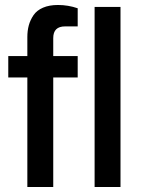

<svg xmlns="http://www.w3.org/2000/svg" viewBox="-20 -751 571 771"><path d="M89.8 0V-439.9H13.2V-525.9H89.8V-602.1Q89.8 -627.9 95.7 -649.4Q101.6 -670.9 114.7 -690.2Q127.9 -709.5 152.8 -720.2Q177.7 -731 212.9 -731Q253.4 -731 292 -717.8V-645H241.2Q193.8 -645 193.8 -598.1V-525.9H292V-439.9H193.8V0ZM359.9 0V-723.1H463.9V0Z"/></svg>

Font: Archivo Medium
Style: Regular
Weight: 500
Designer: Hector Gatti
Foundry: Omnibus-Type
Version: Version 2.001